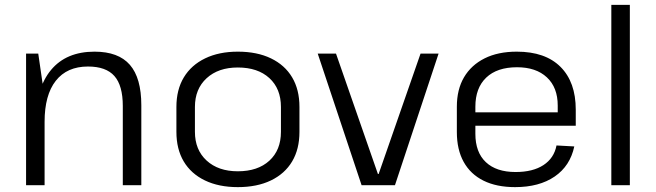

<svg xmlns="http://www.w3.org/2000/svg" viewBox="-20 -760 2692 788"><path d="M484 -325Q484 -409 449.5 -448Q415 -487 341 -487Q255 -487 209 -428.5Q163 -370 163 -260L127 -192V-258Q127 -398 189.5 -473Q252 -548 368 -548Q466 -548 513 -494Q560 -440 560 -328V0H484ZM87 -540H137L163 -361V0H87Z M956 8Q878 8 821 -19.5Q764 -47 734 -97.5Q704 -148 704 -219V-321Q704 -392 734.5 -442.5Q765 -493 822 -520.5Q879 -548 956 -548Q1035 -548 1092 -520.5Q1149 -493 1179 -442.5Q1209 -392 1209 -321V-219Q1209 -148 1179 -97.5Q1149 -47 1092 -19.5Q1035 8 956 8ZM956 -57Q1038 -57 1085.5 -100.5Q1133 -144 1133 -219V-321Q1133 -396 1085.5 -439.5Q1038 -483 956 -483Q876 -483 828 -439Q780 -395 780 -321V-219Q780 -145 828 -101Q876 -57 956 -57Z M1284 -540H1359L1531 -46H1534L1706 -540H1780L1601 0H1464Z M2094 8Q2018 8 1964.5 -18.5Q1911 -45 1883 -95.5Q1855 -146 1855 -218V-322Q1855 -393 1884.5 -443Q1914 -493 1969 -520.5Q2024 -548 2101 -548Q2218 -548 2280.5 -485.5Q2343 -423 2343 -310V-244H1916V-299H2282L2269 -277V-327Q2269 -401 2224.5 -442.5Q2180 -484 2102 -484Q2020 -484 1975.5 -441.5Q1931 -399 1931 -322V-211Q1931 -135 1974 -94.5Q2017 -54 2096 -54Q2167 -54 2210.5 -82.5Q2254 -111 2264 -163L2337 -159Q2320 -79 2256.5 -35.5Q2193 8 2094 8Z M2565 -740V0H2489V-740Z"/></svg>

Font: Pathway Extreme 8pt Thin Light
Style: Regular
Weight: 300
Version: Version 1.001;gftools[0.9.26]